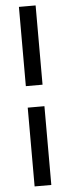

<svg xmlns="http://www.w3.org/2000/svg" viewBox="-61 -889 358 978"><g transform="rotate(-5 118.0 -400.0)"><path d="M75.2 58.6V-344.2H160.6V58.6ZM75.2 -454.1V-859.4H160.6V-454.1Z"/></g></svg>

Font: AntonioLight
Style: Regular
Weight: 300
Designer: Vernon Adams
Foundry: Vernon Adams
Version: Version 1.002